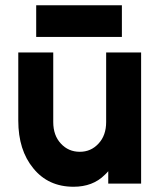

<svg xmlns="http://www.w3.org/2000/svg" viewBox="-20 -700 616 732"><path d="M49.7 -500V-240Q49.7 -127.7 107 -58.3Q164 12 260.3 12Q334 12 379.3 -33.3Q382.7 -36.3 386 -39.8Q389.3 -43.3 392.7 -47.3V0H518V-500H384.7V-234.7Q384.7 -183.7 355.7 -152.7Q327 -121.3 284.3 -121.3Q240.7 -121.3 212 -152.7Q183 -183.7 183 -234.7V-500ZM118 -559.3H444.7V-680H118Z"/></svg>

Font: Unageo Variable
Style: Regular
Weight: 300
Designer: Richard Sepsi
Foundry: Richard Sepsi
Version: Version 2.200